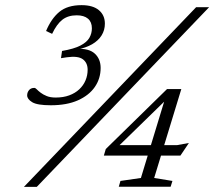

<svg xmlns="http://www.w3.org/2000/svg" viewBox="-20 -726 832 746"><path d="M73 0 742 -698H792.5L123 0ZM217 -500 221 -528Q267.5 -536 292.5 -549Q317.5 -562 327.2 -579Q337 -596 337 -616Q337 -640.5 321.8 -653.5Q306.5 -666.5 278 -666.5Q244.5 -666.5 222.5 -649.5Q200.5 -632.5 182.5 -594.5L159 -605.5Q179 -653.5 210.5 -679.8Q242 -706 297 -706Q341 -706 364.2 -686.5Q387.5 -667 387.5 -634Q387.5 -609 374.8 -588.5Q362 -568 337.8 -554Q313.5 -540 279 -533.5L279.5 -536Q325.5 -538.5 348.2 -517.8Q371 -497 371 -462Q371 -421 348.5 -388.2Q326 -355.5 282.8 -336.2Q239.5 -317 177.5 -317Q124.5 -317 105 -329Q85.5 -341 85.5 -355.5Q85.5 -367 92.8 -375.8Q100 -384.5 113.5 -384.5Q117.5 -384.5 123 -378.8Q128.5 -373 138 -365.8Q147.5 -358.5 161.5 -352.8Q175.5 -347 196.5 -347Q226 -347 249 -355.5Q272 -364 288 -379Q304 -394 312.2 -413.5Q320.5 -433 320.5 -455Q320.5 -482 301.8 -495.8Q283 -509.5 240 -503.5ZM624 -351.5 641.5 -354 424 -142 419 -162H667.5L714 -170.5L681 -121.5H383.5L391 -147L629 -380H684.5L579 -34.5L650 -23L643 -0.5H441.5L448 -23L527.5 -34.5Z"/></svg>

Font: Newsreader 9pt Light
Style: Italic
Weight: 300
Italic angle: -17°
Designer: Hugues Gentile
Foundry: Production Type
Version: Version 1.003